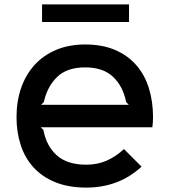

<svg xmlns="http://www.w3.org/2000/svg" viewBox="-20 -842 770 872"><path d="M566 -742H171V-822H566ZM675 -310Q675 -288 672 -264H165L177 -252Q191 -178 238.5 -136Q286 -94 372 -94Q422 -94 463.5 -112Q505 -130 543 -165L623 -85Q569 -36 506.5 -13Q444 10 372 10Q291 10 231 -14.5Q171 -39 132 -82Q93 -125 74 -183.5Q55 -242 55 -310Q55 -382 76 -442.5Q97 -503 137 -547Q177 -591 235 -615.5Q293 -640 367 -640Q445 -640 503 -615Q561 -590 599.5 -545.5Q638 -501 656.5 -440.5Q675 -380 675 -310ZM565 -366 553 -378Q539 -450 493.5 -493Q448 -536 367 -536Q284 -536 239 -492Q194 -448 179 -378L166 -366Z"/></svg>

Font: Sinkin Sans 500 Medium
Style: 500 Medium
Weight: 500
Designer: Keith Bates
Foundry: K-Type
Version: Sinkin Sans (version 1.0)  by Keith Bates   •   © 2014   www